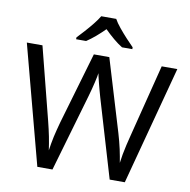

<svg xmlns="http://www.w3.org/2000/svg" viewBox="-98 -1041 1126 1137"><g transform="rotate(10 465.0 -472.0)"><path d="M917 -714 727 0H636L497 -468Q491 -489 485 -511Q479 -533 474 -553Q469 -573 465.5 -587.5Q462 -602 461 -609Q460 -602 457.5 -587.5Q455 -573 450 -553Q445 -533 439.5 -510.5Q434 -488 427 -465L292 0H201L12 -714H106L217 -278Q223 -255 228 -232.5Q233 -210 237.5 -188.5Q242 -167 245 -147Q248 -127 251 -108Q254 -128 257.5 -149Q261 -170 266 -192.5Q271 -215 277 -238Q283 -261 289 -283L415 -714H508L639 -280Q646 -257 652 -233.5Q658 -210 663 -188Q668 -166 671.5 -145.5Q675 -125 678 -108Q681 -133 686 -160.5Q691 -188 698 -218Q705 -248 713 -279L823 -714ZM509 -944Q521 -922 543.5 -894.5Q566 -867 590.5 -840.5Q615 -814 634 -795V-784H572Q546 -800 518 -823.5Q490 -847 463 -874Q436 -847 409 -824Q382 -801 356 -784H296V-795Q315 -815 338.5 -841Q362 -867 384 -894.5Q406 -922 419 -944Z"/></g></svg>

Font: Noto Sans Sinhala
Style: Regular
Weight: 400
Designer: Jelle Bosma - Monotype Design Team
Foundry: Monotype Imaging Inc.
Version: Version 2.006